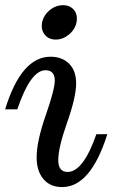

<svg xmlns="http://www.w3.org/2000/svg" viewBox="-25 -723 455 755"><path d="M219.2 12.7Q172.4 12.7 145.8 -18.8Q119.1 -50.3 119.1 -104Q119.1 -167.5 154.8 -269.5Q190.4 -371.6 190.4 -406.2Q190.4 -446.8 153.8 -446.8Q95.2 -446.8 43 -293H-4.9Q58.6 -500 173.8 -500Q218.8 -500 246.6 -472.7Q274.4 -445.3 274.4 -395Q274.4 -341.8 239.3 -242.2Q204.1 -142.6 204.1 -93.8Q204.1 -46.9 240.7 -46.9Q302.2 -46.9 354 -195.3H397Q331.5 12.7 219.2 12.7ZM193.8 -567.4Q166 -567.4 150.4 -587.4Q139.2 -601.1 139.2 -620.6Q139.2 -627.9 140.6 -635.3Q147 -664.1 170.7 -683.3Q194.3 -702.6 222.7 -702.6Q250.5 -702.6 266.6 -683.1Q277.3 -670.4 277.3 -649.4Q277.3 -642.6 275.9 -635.3Q270 -606.9 246.1 -587.2Q222.2 -567.4 193.8 -567.4Z"/></svg>

Font: Munson
Style: Italic
Weight: 400
Italic angle: -12°
Designer: Paul James MIller
Foundry: High-Logic / Made with FontCreator
Version: Version 2.10;May 5, 2019;FontCreator 11.5.0.2430 64-bit